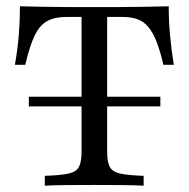

<svg xmlns="http://www.w3.org/2000/svg" viewBox="-20 -591 600 611"><path d="M122.6 0V-31.5Q173.4 -33.1 198.4 -38.7Q223.4 -44.4 231.5 -60.5Q239.5 -76.6 239.5 -108.1V-537.1H191.1Q154.8 -537.1 130.6 -524.2Q106.5 -511.3 90.3 -477.8Q74.2 -444.4 60.5 -384.7H27.4Q36.3 -435.5 39.9 -481Q43.5 -526.6 43.5 -571Q76.6 -570.2 116.1 -569.4Q155.6 -568.5 198 -568.5Q240.3 -568.5 280.6 -568.5Q315.3 -568.5 356.5 -568.5Q397.6 -568.5 439.9 -569.4Q482.3 -570.2 516.9 -571Q516.9 -526.6 521 -480.2Q525 -433.9 533.1 -384.7H500Q489.5 -429.8 477.8 -459.3Q466.1 -488.7 451.2 -506Q436.3 -523.4 416.5 -530.2Q396.8 -537.1 369.4 -537.1H321V-108.1Q321 -76.6 329 -60.5Q337.1 -44.4 362.1 -38.7Q387.1 -33.1 437.1 -31.5V0Q411.3 -1.6 369.8 -2Q328.2 -2.4 281.5 -2.4Q230.6 -2.4 189.1 -2Q147.6 -1.6 122.6 0ZM71.8 -252.4V-283.1H490.3V-252.4Z"/></svg>

Font: Playfair 12pt
Style: Regular
Weight: 400
Designer: Claus Eggers Sørensen
Foundry: Claus Eggers Sørensen
Version: Version 2.000;gftools[0.9.28]